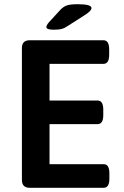

<svg xmlns="http://www.w3.org/2000/svg" viewBox="-20 -891 586 911"><path d="M234 -750Q200 -750 200 -763Q200 -771 212 -785L266 -844Q281 -860 298 -865.5Q315 -871 349 -871Q414 -871 414 -853Q414 -846 406.5 -838Q399 -830 380 -818L305 -770Q288 -758 273.5 -754Q259 -750 234 -750ZM121 0Q84 0 84 -37V-663Q84 -700 121 -700H471Q498 -700 498 -657V-631Q498 -588 471 -588H215V-414H443Q470 -414 470 -371V-345Q470 -302 443 -302H215V-112H472Q499 -112 499 -69V-43Q499 0 472 0Z"/></svg>

Font: Asap SemiBold
Style: Regular
Weight: 600
Designer: Pablo Cosgaya
Foundry: Omnibus-Type
Version: Version 3.001; ttfautohint (v1.8.3)